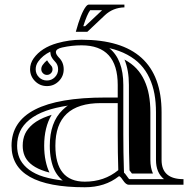

<svg xmlns="http://www.w3.org/2000/svg" viewBox="-20 -790 834 821"><path d="M483.4 -349.1H411.1Q216.8 -349.1 216.8 -167Q216.8 -13.2 342.8 -13.2Q426 -13.2 485.8 -62.5Q483.4 -135.3 483.4 -215.1ZM108.6 -493.9Q108.6 -519 123.8 -540.5Q156.5 -586.2 224.6 -605.5Q276.6 -620.1 328.6 -620.1Q670.9 -620.1 670.9 -309.6V-106Q670.9 -23.9 764.6 -23.9V0H530.3Q518.6 0 505.6 -19.5Q492.7 -39.1 488 -36.1Q429 10.7 342.8 10.7Q29.3 10.7 29.3 -167Q29.3 -373 430.7 -373H483.4V-426.8Q483.4 -596.2 328.6 -596.2Q287.1 -596.2 245.6 -586.9Q219 -581.1 219 -567.1Q219 -557.6 231.4 -544.4Q252.4 -523.9 252.4 -493.7Q252.4 -463.9 231.4 -442.9Q210.4 -421.9 180.7 -421.9Q150.9 -421.9 129.9 -442.9Q108.9 -463.9 108.6 -493.9ZM132.6 -493.9Q132.6 -473.9 146.7 -459.7Q160.6 -445.8 180.5 -445.8Q200.4 -445.8 214.5 -459.8Q228.5 -473.9 228.5 -493.7Q228.5 -513.9 214.4 -527.6Q201.4 -541.3 197.3 -553.7Q197 -554.7 196.7 -556.6Q196.3 -558.6 195.9 -561.8Q195.6 -564.9 195.1 -567.1V-569.1Q161.9 -553 143.3 -526.6Q132.6 -511.5 132.6 -493.9ZM248.3 -18.1Q241.2 -23.9 234.4 -31.2Q221.7 -44.9 212.8 -63Q203.9 -81.1 198.4 -107.8Q192.9 -134.5 192.9 -167Q192.9 -266.6 247.6 -319.8Q266.1 -337.6 271.5 -338.6Q215.8 -330.1 177.2 -316.4Q133.8 -300.8 106 -278.1Q78.1 -255.4 65.7 -228Q53.2 -200.7 53.2 -167Q53.2 -138.7 62.7 -115.5Q72.3 -92.3 93.8 -73Q115.2 -53.7 148.4 -40.5Q181.6 -27.8 230.7 -20.5ZM515.1 -46.9Q519 -42.5 525.6 -32.7Q530 -26.1 532.7 -23.9H681.4Q647 -51.5 647 -106V-309.6Q647 -352.3 640.4 -388.4Q633.8 -424.6 618.9 -456.7Q604 -488.8 581.1 -513.3Q558.1 -537.8 524.4 -556Q490.7 -574.2 447.3 -584.2Q507.3 -535.6 507.3 -426.8V-215.1Q507.3 -136 509.8 -63.2L510.3 -51.5ZM156.5 -494.1Q156.5 -504.2 162.8 -512.7Q170.4 -523.4 181.2 -532.2Q187.5 -521.5 197.3 -511Q204.6 -503.9 204.6 -493.7Q204.6 -483.6 197.6 -476.7Q190.7 -469.7 180.7 -469.7Q170.7 -469.7 163.8 -476.8Q156.5 -483.9 156.5 -494.1ZM200.9 -299.1Q168.9 -245.8 168.9 -167Q168.9 -132.1 175 -103Q181.2 -73.2 191.4 -52.5V-52.2Q172.4 -56.9 157.2 -63Q127.9 -74.5 109.6 -90.8Q92.3 -106.4 85 -124.5Q77.1 -143.3 77.1 -167Q77.1 -195.6 87.4 -218Q97.7 -240.2 121.1 -259.8Q145.8 -280 185.5 -293.9Q192.9 -296.6 200.9 -299.1ZM544.2 -47.9Q537.8 -56.9 533.7 -61.8V-64.2Q531.2 -136.5 531.2 -215.1V-426.8Q531.2 -490 512.2 -535.4L512.9 -534.9Q543.2 -518.6 563.6 -496.8Q584 -475.1 597.2 -446.5Q610.8 -417.2 616.7 -384.3Q623 -350.3 623 -309.6V-106Q623 -73.2 634 -47.9ZM304.2 -654.1Q325.9 -733.6 346.7 -761Q353.8 -770.3 359.6 -770.3H512V-758.5Q462.9 -757.3 428.2 -724.6L353.5 -654.1ZM336.2 -678H344L411.9 -741.9L416.5 -746.3H365.5Q352.1 -728.5 336.2 -678Z"/></svg>

Font: itsadzokeS01
Style: Regular
Weight: 600
Width: 6
Version: Version 0.46